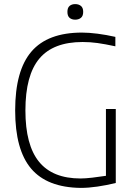

<svg xmlns="http://www.w3.org/2000/svg" viewBox="-20 -908 650 937"><path d="M347 -812Q330 -812 319.5 -821Q309 -830 309 -850Q309 -870 319.5 -879Q330 -888 347 -888Q364 -888 375 -879Q386 -870 386 -850Q386 -830 375 -821Q364 -812 347 -812ZM374 9Q210 7 132 -85Q54 -177 54 -369Q54 -564 133.5 -656.5Q213 -749 380 -749Q414 -749 456.5 -743.5Q499 -738 543 -728V-682Q492 -693 456 -698Q420 -703 383 -703Q240 -703 172 -622Q104 -541 104 -369Q104 -200 170.5 -118.5Q237 -37 373 -37Q396 -37 430.5 -41Q465 -45 497 -50V-376H545V-15Q500 -4 456 2.5Q412 9 374 9Z"/></svg>

Font: Encode Sans Narrow
Style: ExtraLight
Weight: 200
Designer: Pablo Impallari, Andres Torresi
Foundry: Pablo Impallari, Andres Torresi
Version: Version 1.000; ttfautohint (v1.00) -l 8 -r 50 -G 200 -x 14 -